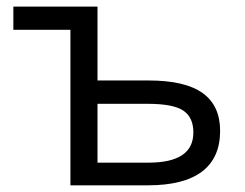

<svg xmlns="http://www.w3.org/2000/svg" viewBox="-20 -555 735 575"><path d="M272 -314H424.8Q534.2 -314 586.7 -276.4Q639.2 -238.8 639.2 -163.1Q639.2 -82 584.7 -41Q530.3 0 422.9 0H190.9V-465.8H20V-535.2H272ZM559.1 -158.2Q559.1 -203.6 528.8 -223.9Q498.5 -244.1 421.9 -244.1H272V-67.9H424.8Q559.1 -67.9 559.1 -158.2Z"/></svg>

Font: XL-Viking
Style: Regular
Weight: 400
Foundry: Ascender Corporation
Version: Version 1.10 March 23, 2015